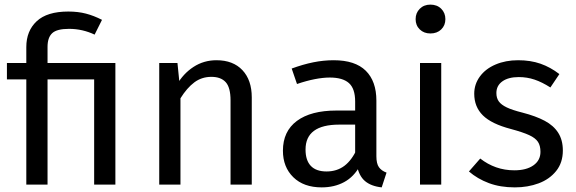

<svg xmlns="http://www.w3.org/2000/svg" viewBox="-20 -800 2494 832"><path d="M276 -750Q318 -750 352.5 -741Q387 -732 422 -714L390 -650Q365 -662 337 -668.5Q309 -675 279 -675Q226 -675 206 -656Q186 -637 186 -597V-527H480V0H388V-456H186V0H94V-456H10V-527H94V-596Q94 -666 139 -708Q184 -750 276 -750Z M918 -539Q990 -539 1030.5 -496Q1071 -453 1071 -378V0H979V-365Q979 -421 958 -444Q937 -467 896 -467Q854 -467 822 -443Q790 -419 762 -374L746 -432Q774 -481 818.5 -510Q863 -539 918 -539ZM749 -527 762 -398V0H670V-527Z M1426 -539Q1519 -539 1565 -493.5Q1611 -448 1611 -364V-123Q1611 -91 1622 -75.5Q1633 -60 1655 -52L1634 12Q1588 7 1561.5 -15.5Q1535 -38 1526 -86L1519 -123V-360Q1519 -416 1492 -440Q1465 -464 1409 -464Q1380 -464 1344 -457Q1308 -450 1267 -436L1244 -503Q1293 -521 1337.5 -530Q1382 -539 1426 -539ZM1534 -321V-260H1450Q1377 -260 1340.5 -233Q1304 -206 1304 -152Q1304 -105 1327 -81Q1350 -57 1395 -57Q1440 -57 1472.5 -81.5Q1505 -106 1528 -157L1540 -82Q1514 -34 1471.5 -11Q1429 12 1374 12Q1296 12 1251 -32Q1206 -76 1206 -147Q1206 -231 1266.5 -276Q1327 -321 1438 -321Z M1892 -527V0H1800V-527ZM1845 -780Q1874 -780 1892 -762Q1910 -744 1910 -717Q1910 -690 1892 -672.5Q1874 -655 1845 -655Q1817 -655 1799 -672.5Q1781 -690 1781 -717Q1781 -744 1799 -762Q1817 -780 1845 -780Z M2225 -539Q2279 -539 2322 -524Q2365 -509 2404 -479L2365 -421Q2329 -444 2296.5 -455Q2264 -466 2228 -466Q2183 -466 2157 -447.5Q2131 -429 2131 -397Q2131 -375 2141.5 -360.5Q2152 -346 2176 -334.5Q2200 -323 2244 -312Q2302 -297 2340.5 -276.5Q2379 -256 2399 -224.5Q2419 -193 2419 -148Q2419 -95 2390 -59Q2361 -23 2314 -5.5Q2267 12 2211 12Q2148 12 2098.5 -6.5Q2049 -25 2012 -57L2061 -113Q2093 -88 2130 -75Q2167 -62 2209 -62Q2261 -62 2291.5 -83.5Q2322 -105 2322 -142Q2322 -169 2311 -185.5Q2300 -202 2273 -214.5Q2246 -227 2194 -241Q2110 -263 2072.5 -300Q2035 -337 2035 -394Q2035 -435 2059.5 -468.5Q2084 -502 2127.5 -520.5Q2171 -539 2225 -539Z"/></svg>

Font: Firava
Style: Regular
Weight: 400
Designer: Carrois Corporate & Edenspiekermann AG
Foundry: Greg Finn Gibson
Version: Version 5.000